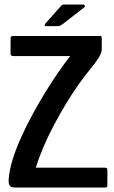

<svg xmlns="http://www.w3.org/2000/svg" viewBox="-20 -833 508 853"><path d="M423 -673Q429 -673 430.5 -671Q432 -669 432 -660V-614Q432 -598 417.5 -575Q403 -552 381 -526Q357 -497 329 -457.5Q301 -418 273.5 -372.5Q246 -327 220 -278Q194 -229 173.5 -181Q153 -133 139 -88H443Q452 -88 454.5 -86Q457 -84 457 -77V-10Q457 -3 454.5 -1.5Q452 0 444 0H45Q26 0 21.5 -11Q17 -22 19 -41Q22 -79 36.5 -125.5Q51 -172 74 -223Q97 -274 125 -325.5Q153 -377 182.5 -425Q212 -473 240.5 -514Q269 -555 292 -584H42Q32 -584 29.5 -586.5Q27 -589 27 -595V-662Q27 -669 29.5 -671Q32 -673 41 -673ZM238 -717H185Q179 -717 178.5 -721Q178 -725 183 -730L247 -802Q252 -808 255.5 -810.5Q259 -813 268 -813H350Q354 -813 356.5 -808.5Q359 -804 355 -801L260 -727Q253 -722 248.5 -719.5Q244 -717 238 -717Z"/></svg>

Font: Glory Thin SemiBold
Style: Regular
Weight: 600
Version: Version 1.011